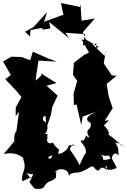

<svg xmlns="http://www.w3.org/2000/svg" viewBox="-42 -1189 843 1271"><path d="M514 -825 447 -773 441 -693 469 -654 445 -569 447 -494 465 -497 496 -361 505 -417 604 -453C547 -430 507 -401 558 -375C568 -322 511 -342 550 -279C508 -291 552 -251 532 -294C486 -218 528 -276 491 -256C507 -229 545 -204 517 -148C540 -209 509 -155 485 -96C420 -221 405 -182 439 -234C483 -205 431 -241 411 -222C415 -200 335 -140 326 -189C313 -200 298 -108 277 -147C321 -185 358 -123 343 -183C366 -202 328 -201 308 -247C294 -233 255 -240 275 -284C255 -271 293 -306 255 -302C279 -326 281 -372 242 -394C239 -436 275 -415 259 -425L266 -344L295 -429L304 -480L339 -556L266 -622L332 -639L230 -703L232 -689L195 -656L196 -679L213 -788L334 -781L277 -802L175 -847L158 -790L103 -811L34 -814L-22 -782L30 -692L-7 -665L62 -592L100 -547L62 -477V-421L84 -449L67 -324C88 -335 29 -317 63 -211C88 -247 34 -219 59 -270C64 -271 39 -232 -18 -170C84 -187 103 -145 136 -125C150 -106 169 -125 169 -150C140 -151 118 -152 111 -137C140 -60 97 -56 105 10C117 9 201 -37 159 -9C108 -80 155 -9 195 -50C196 -71 180 -83 121 -27C158 -70 208 -75 151 20C153 4 146 16 188 60C274 72 254 12 241 58C285 -10 289 27 329 -14C325 -82 352 -68 325 -49C286 -5 346 -74 321 -44C321 -70 405 -90 418 -25C442 -65 357 -16 453 -46C528 -43 564 -111 582 -78C631 -23 603 -117 670 -60C629 -126 685 -56 677 -96C643 -65 683 -54 730 -77C711 -136 665 -142 742 -192C650 -170 672 -188 689 -138C593 -110 655 -175 630 -144C625 -97 672 -153 601 -176C693 -125 705 -201 743 -160C738 -204 748 -202 721 -245C790 -234 762 -209 781 -222C778 -204 734 -261 674 -299C692 -305 658 -350 645 -358L679 -394L651 -389L704 -473L678 -548L664 -633L730 -688L698 -690L645 -769L662 -875L651 -818L569 -897L497 -930L547 -841ZM160 -990 235 -1004 242 -993 292 -1001 283 -1044 416 -935 391 -972 521 -963 506 -889 596 -900 594 -871 612 -878 526 -927 506 -975 586 -1067 498 -1052 491 -1161 487 -1143 362 -1169 372 -1115 379 -1092 250 -1045 269 -1108 179 -1009 124 -979 156 -947Z"/></svg>

Font: Hussar Lance
Style: Regular
Weight: 700
Foundry: Cannot Into Space Fonts, PlusOne Fonts
Version: Version 2.27